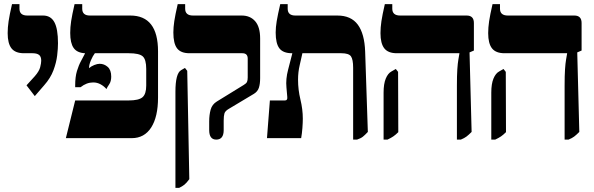

<svg xmlns="http://www.w3.org/2000/svg" viewBox="-20 -667 2869 927"><path d="M148 -203 108 -255 148 -299Q169 -323 174 -342.5Q179 -362 179 -374Q179 -394 168.5 -402Q158 -410 137 -410H96Q54 -410 35.5 -433.5Q17 -457 17 -507Q17 -534 21.5 -564.5Q26 -595 38 -647H74V-625Q74 -592 112 -592H188Q225 -592 242.5 -560Q260 -528 260 -458Q260 -433 256 -399Q252 -365 238 -327.5Q224 -290 193 -255Z M298 0 343 -182H601Q650 -182 668 -197.5Q686 -213 686 -254V-334Q686 -380 669 -395Q652 -410 602 -410H438Q428 -397 419 -376Q410 -355 410 -340V-338Q420 -347 435 -353Q450 -359 461 -359Q483 -359 500 -344Q517 -329 517 -297Q517 -274 507 -259.5Q497 -245 494 -237Q482 -251 465.5 -260Q449 -269 430 -269Q398 -269 369 -246H343V-255Q343 -296 351.5 -324Q360 -352 371 -372Q382 -392 390 -408V-410Q352 -412 335.5 -435.5Q319 -459 319 -508Q319 -535 323.5 -565Q328 -595 340 -647H377V-625Q377 -592 414 -592H609Q743 -592 743 -419V-196Q743 -103 710 -51.5Q677 0 616 0Z M1024 7Q990 7 990 -39V-81Q990 -112 997 -137.5Q1004 -163 1027 -177L1157 -257Q1169 -264 1172.5 -271.5Q1176 -279 1176 -293V-384Q1176 -410 1150 -410H895Q853 -410 835 -433.5Q817 -457 817 -510Q817 -535 821.5 -565Q826 -595 838 -647H874V-625Q874 -592 912 -592H1147Q1188 -592 1212 -564.5Q1236 -537 1236 -481V-290Q1236 -262 1230 -243.5Q1224 -225 1206 -214L1084 -141Q1067 -131 1063.5 -119Q1060 -107 1060 -84V-39Q1060 7 1024 7ZM827 240V-224Q827 -312 854 -328L873 -339L884 -325L894 198Q881 216 870.5 224.5Q860 233 845 240Z M1269 0 1283 -182H1356Q1369 -182 1367 -199L1363 -245Q1359 -285 1371 -330.5Q1383 -376 1391 -408V-410H1390Q1347 -410 1329 -433.5Q1311 -457 1311 -510Q1311 -535 1316 -565Q1321 -595 1333 -647H1369V-625Q1369 -592 1406 -592H1609Q1675 -592 1707.5 -548Q1740 -504 1743 -418L1756 -30Q1742 -15 1732 -7Q1722 1 1704 7H1685V-340Q1685 -380 1674.5 -395Q1664 -410 1628 -410H1440Q1435 -386 1427 -352.5Q1419 -319 1419 -282Q1419 -234 1430.5 -186.5Q1442 -139 1442 -94Q1442 -75 1440 -48.5Q1438 -22 1434 0Z M2186 7V-253Q2186 -303 2188 -332.5Q2190 -362 2193 -379Q2196 -396 2198 -408V-410H1896Q1854 -410 1835.5 -433.5Q1817 -457 1817 -507Q1817 -534 1821.5 -564.5Q1826 -595 1838 -647H1874V-625Q1874 -592 1912 -592H2233Q2268 -592 2268 -556V-423L2247 -414L2257 -30Q2242 -15 2232 -7.5Q2222 0 2205 7ZM1832 7V-220Q1832 -262 1842.5 -287.5Q1853 -313 1870 -322L1891 -334L1902 -320L1903 -29Q1890 -16 1879 -8.5Q1868 -1 1851 7Z M2706 7V-253Q2706 -303 2708 -332.5Q2710 -362 2713 -379Q2716 -396 2718 -408V-410H2416Q2374 -410 2355.5 -433.5Q2337 -457 2337 -507Q2337 -534 2341.5 -564.5Q2346 -595 2358 -647H2394V-625Q2394 -592 2432 -592H2753Q2788 -592 2788 -556V-423L2767 -414L2777 -30Q2762 -15 2752 -7.5Q2742 0 2725 7ZM2352 7V-220Q2352 -262 2362.5 -287.5Q2373 -313 2390 -322L2411 -334L2422 -320L2423 -29Q2410 -16 2399 -8.5Q2388 -1 2371 7Z"/></svg>

Font: Noto Serif Hebrew Condensed Black
Style: Regular
Weight: 900
Width: 3
Designer: Monotype Design Team
Foundry: Monotype Imaging Inc.
Version: Version 2.004; ttfautohint (v1.8.4.7-5d5b)